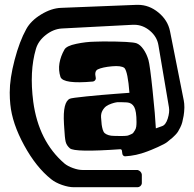

<svg xmlns="http://www.w3.org/2000/svg" viewBox="-20 -661 819 809"><path d="M461.4 -88.4Q464.8 -88.4 477.3 -88.1Q489.7 -87.9 493.4 -87.9Q497.1 -87.9 507.3 -88.4Q517.6 -88.9 521 -90.6Q524.4 -92.3 531.7 -95Q539.1 -97.7 542 -102.1Q544.9 -106.4 548.8 -112.5Q552.7 -118.7 554 -127.2Q555.2 -135.7 555.2 -146.5Q555.2 -192.9 545.4 -210.4Q535.6 -228 515.1 -229.5Q500.5 -230.5 488.8 -230.5H475.1Q472.2 -230 467.3 -229.2Q462.4 -228.5 450 -224.4Q437.5 -220.2 428.2 -213.9Q418.9 -207.5 411.9 -195.1Q404.8 -182.6 405.8 -166.5Q407.2 -146 408.4 -136Q409.7 -126 412.8 -115Q416 -104 421.9 -99.4Q427.7 -94.7 437.3 -91.6Q446.8 -88.4 461.4 -88.4ZM754.4 -237.3Q756.8 -225.1 756.8 -210V-206.1Q756.3 -188.5 753.7 -172.9Q751 -157.2 748 -146Q745.1 -134.8 739.5 -123.8Q733.9 -112.8 730.2 -106.7Q726.6 -100.6 718.8 -92.5Q710.9 -84.5 707.5 -81.5Q704.1 -78.6 695.6 -71.8Q687 -64.9 685.1 -63Q675.8 -55.2 645.3 -41.5Q614.7 -27.8 599.6 -22.5Q553.7 -4.9 507.3 -2.4H506.8Q502.4 -2.4 499.3 -5.6Q496.1 -8.8 495.6 -12.7L493.7 -25.9Q492.7 -32.2 486.8 -32.2H486.3Q294.4 -18.6 274.4 -36.1Q260.3 -48.3 256.6 -64Q252.9 -79.6 250.5 -124Q250.5 -127.4 250.2 -129.4Q250 -131.3 249.8 -134.5Q249.5 -137.7 249.5 -140.6Q244.1 -231.4 274.4 -245.1Q282.2 -248.5 345 -254.9Q407.7 -261.2 466.8 -265.6L525.4 -270Q518.6 -358.4 504.4 -374.5Q490.7 -385.3 451.2 -381.6Q411.6 -377.9 392.1 -368.7Q377 -361.3 383.3 -334.5Q383.3 -334 383.5 -332.8Q383.8 -331.5 383.8 -331.1Q383.8 -325.7 379.9 -321.8Q376 -317.9 371.1 -317.4Q247.1 -306.2 234.9 -336.4Q225.6 -365.2 230.5 -394.5Q235.4 -423.8 251.5 -452.1Q260.3 -467.8 301.3 -476.3Q342.3 -484.9 378.9 -485.4L415 -486.3Q535.6 -486.3 555.7 -478.5Q570.8 -472.7 584.2 -453.6Q597.7 -434.6 605.5 -408.2Q611.8 -386.2 623 -279.1Q634.3 -171.9 636.7 -120.1L662.6 -129.4Q678.2 -134.3 686.8 -161.4Q695.3 -188.5 691.9 -208.5L647.5 -470.7Q641.6 -506.3 611.6 -531.5Q581.5 -556.6 545.4 -556.6H540L241.2 -541Q205.6 -539.1 173.3 -513.9Q141.1 -488.8 131.3 -454.6Q103.5 -360.4 120.1 -232.4Q142.6 -65.9 251.5 27.8Q265.1 39.1 287.4 47.1Q309.6 55.2 327.1 55.2H330.6H559.6Q566.4 56.6 571.8 62.3Q577.1 67.9 577.6 74.7V111.8Q576.7 118.7 571.3 123.3Q565.9 127.9 559.6 127.9H291.5Q269 127.9 241.2 118.2Q213.4 108.4 195.8 94.2Q132.3 43.9 81.8 -48.6Q31.2 -141.1 23.4 -221.7Q21 -244.6 21 -271Q21 -330.1 41.5 -408.4Q62 -486.8 90.8 -538.6Q110.4 -574.2 153.6 -600.3Q196.8 -626.5 237.3 -627.9L556.2 -640.6H561.5Q608.4 -640.6 647.7 -608.2Q687 -575.7 696.3 -529.8Z"/></svg>

Font: Some Time Later
Style: Regular
Weight: 400
Version: Version 003.300